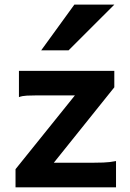

<svg xmlns="http://www.w3.org/2000/svg" viewBox="-20 -801 558 821"><path d="M61 -498H468.8V-427.7L210 -105H368.7Q394.5 -105 421.9 -106Q449.2 -106.9 476.1 -112.3V0H46.4V-77.6L300.3 -393.1H136.7Q115.2 -393.1 95 -392.1Q74.7 -391.1 61 -385.7ZM297.9 -781.2H468.8L273.4 -585.9H156.2Z"/></svg>

Font: Andika
Style: Bold
Weight: 700
Designer: Victor Gaultney, Annie Olsen, Julie Remington, Don Collingsworth, Eric Hays, Becca Hirsbrunner
Foundry: SIL International
Version: Version 6.101